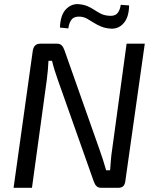

<svg xmlns="http://www.w3.org/2000/svg" viewBox="-20 -899 743 919"><path d="M673 -690 580 -33Q578 -16 570 -8Q562 0 545 0H465Q450 0 442 -8Q434 -16 429 -30L256 -519Q249 -538 241.5 -562.5Q234 -587 229 -608H212Q211 -586 209 -563Q207 -540 204 -517L133 0H45L137 -657Q140 -674 149 -682Q158 -690 174 -690H252Q267 -690 275 -682Q283 -674 288 -660L456 -184Q464 -162 472.5 -135.5Q481 -109 488 -84H507Q509 -110 511 -135Q513 -160 517 -185L586 -690ZM357 -879Q381 -877 398.5 -869.5Q416 -862 431 -852Q446 -842 461.5 -834Q477 -826 497 -824Q527 -820 540.5 -834Q554 -848 558 -876L598 -873Q597 -816 571.5 -787.5Q546 -759 509 -762Q483 -764 464 -772Q445 -780 429 -790Q413 -800 398.5 -808.5Q384 -817 367 -819Q338 -822 324.5 -807.5Q311 -793 307 -763L267 -767Q269 -827 295.5 -854.5Q322 -882 357 -879Z"/></svg>

Font: Exo 2
Style: Italic
Weight: 400
Italic angle: -8°
Designer: Natanael Gama
Foundry: Natanael Gama
Version: Version 2.010